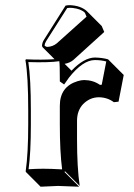

<svg xmlns="http://www.w3.org/2000/svg" viewBox="-20 -661 517 741"><path d="M232.9 -639.2Q239.3 -641.1 249 -641.1Q290.5 -639.6 314.5 -618.7Q314.5 -618.7 315.9 -617.2L372.6 -560.5L382.3 -537.6L262.7 -429.2Q249 -418 229.5 -414.6L255.9 -388.2Q304.2 -438.5 346.2 -439Q374 -438.5 397 -432.1L400.9 -428.2L457.5 -371.6L437.5 -268.6L419.4 -266.6Q394.5 -285.2 361.8 -285.6Q327.1 -285.6 300.8 -259.3Q277.8 -234.9 277.3 -196.3V-123.5Q277.3 -14.2 287.6 56.6L231 0L229 2.9L285.6 59.6Q284.2 59.6 203.6 56.6L136.7 59.6L80.1 2.9L79.1 0Q88.9 -68.4 88.9 -180.2V-234.9Q88.9 -367.7 78.1 -429.2L80.1 -432.1Q140.6 -429.2 190.4 -432.6L145 -478Q142.6 -481.4 142.1 -483.9Q142.6 -496.6 149.9 -507.8ZM233.4 -343.3 227.5 -335 210.9 -346.7V-352.1Q210.9 -412.6 209 -423.3V-424.3V-424.8Q167.5 -418.9 89.4 -421.4Q99.1 -356.9 99.1 -234.9V-180.2Q99.1 -72.3 90.3 -7.8Q120.6 -9.8 147 -9.8Q175.8 -9.8 219.7 -7.3Q210.9 -76.2 210.9 -180.2V-252.9Q210.9 -326.7 279.3 -347.7Q293.9 -352.1 305.2 -352.1Q339.8 -351.6 365.7 -333.5L372.6 -334L390.1 -423.8Q369.6 -429.2 346.2 -429.2Q299.8 -429.2 246.1 -361.3Q239.3 -351.6 233.4 -343.3ZM239.3 -629.9 158.2 -502.4Q152.8 -493.7 151.9 -485.4Q157.2 -480 163.1 -480Q183.6 -481 199.2 -493.7L314 -596.7L307.6 -611.8Q293.5 -626.5 259.8 -630.4Q253.9 -630.9 249 -630.9Q244.1 -630.4 239.3 -629.9Z"/></svg>

Font: Linux Biolinum Shadow O
Style: Bold
Weight: 700
Designer: Philipp H. Poll
Foundry: Philipp H. Poll
Version: Version 0.9.2